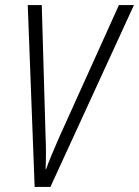

<svg xmlns="http://www.w3.org/2000/svg" viewBox="-20 -734 546 754"><path d="M116 0H178L506 -714H447L213 -196C192 -148 174 -106 161 -70H159C161 -114 161 -154 159 -197L144 -714H89Z"/></svg>

Font: Noto Sans Condensed Light
Style: Italic
Weight: 300
Width: 3
Italic angle: -12°
Designer: Monotype Design Team
Foundry: Monotype Imaging Inc.
Version: Version 2.013